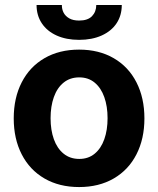

<svg xmlns="http://www.w3.org/2000/svg" viewBox="-20 -735 630 765"><path d="M34.7 -263.2Q34.7 -344.9 66.5 -406.9Q98.2 -468.9 157.1 -503.1Q216.1 -537.3 295.2 -537.3Q374.3 -537.3 433.2 -503.1Q492.1 -468.9 523.7 -406.9Q555.4 -344.9 555.4 -263.2Q555.4 -181.9 523.7 -120Q492.1 -58.1 433.2 -23.9Q374.3 10.3 295.2 10.3Q216.1 10.3 157.1 -23.9Q98.2 -58.1 66.5 -120Q34.7 -181.9 34.7 -263.2ZM408.6 -264Q408.6 -311.1 395.6 -347.9Q382.6 -384.7 357.3 -405.7Q332 -426.7 296 -426.7Q259.2 -426.7 233.5 -405.9Q207.7 -385.1 194.6 -348.2Q181.5 -311.3 181.5 -264Q181.5 -216.9 194.6 -180.2Q207.7 -143.6 233.5 -122.7Q259.2 -101.8 296 -101.8Q332 -101.8 357.3 -122.7Q382.6 -143.6 395.6 -180.3Q408.6 -217.1 408.6 -264ZM295.2 -576.2Q243.8 -576.2 205.5 -593.6Q167.2 -611 146.5 -642.3Q125.7 -673.6 125.7 -715H226.5Q226.3 -698.1 233.5 -684.3Q240.7 -670.6 256 -661.8Q271.3 -653.1 295.2 -653.1Q329.8 -653.1 346.6 -670.6Q363.4 -688.1 363.6 -715H465.2Q465.2 -673.6 444.5 -642.3Q423.7 -611 385.2 -593.6Q346.7 -576.2 295.2 -576.2Z"/></svg>

Font: Pretendard Variable
Style: Regular
Weight: 400
Designer: Base glyphs from Inter by Rasmus Andersson; Hangul glyphs from Noto Sans CJK(Source Han Sans) by Jang Soo-young and Kang
Foundry: Kil Hyung-jin
Version: Version 1.100;FEAKit 1.0